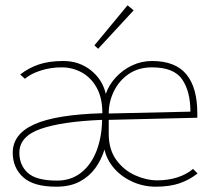

<svg xmlns="http://www.w3.org/2000/svg" viewBox="-20 -694 790 724"><path d="M192 10Q106 10 67 -26Q28 -62 28 -118Q28 -189 110 -225.5Q192 -262 366 -267Q366 -325 344.5 -363.5Q323 -402 288 -421Q253 -440 212 -440Q171 -440 133.5 -428Q96 -416 74 -397L56 -413Q88 -438 126.5 -451Q165 -464 219 -464Q278 -464 322 -429.5Q366 -395 379 -340Q390 -373 416 -401.5Q442 -430 477.5 -447Q513 -464 553 -464Q641 -464 682.5 -414Q724 -364 724 -267V-250L390 -242V-190Q390 -130 418.5 -91Q447 -52 489.5 -33Q532 -14 573 -14Q614 -14 648.5 -25Q683 -36 708 -57L725 -40Q695 -16 657.5 -3Q620 10 567 10Q522 10 481 -8Q440 -26 411.5 -58Q383 -90 374 -130Q362 -91 339 -59.5Q316 -28 280 -9Q244 10 192 10ZM390 -266 698 -273Q698 -349 667 -394.5Q636 -440 553 -440Q502 -440 465.5 -415Q429 -390 409.5 -350Q390 -310 390 -266ZM195 -13Q248 -13 286 -43Q324 -73 344 -125Q364 -177 365 -242Q214 -236 133.5 -208Q53 -180 53 -118Q53 -71 85 -42Q117 -13 195 -13ZM350 -510 336 -523 461 -674 484 -655Z"/></svg>

Font: Inconsolata ExtraExpanded ExtraLight
Style: Regular
Weight: 200
Width: 8
Monospace: yes
Designer: Raph Levien, Cyreal, Brenton Simpson
Foundry: Raph Levien, Cyreal, Google
Version: Version 3.100; ttfautohint (v1.8.4.7-5d5b)